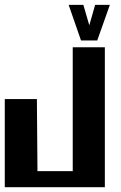

<svg xmlns="http://www.w3.org/2000/svg" viewBox="-20 -783 507 803"><path d="M284.2 -585.4H418.5V0H0V-368.7H134.3L136.7 -67.4H284.2ZM386.7 -613.8H318.8L267.1 -762.7H328.6L353.5 -677.2L377.9 -762.7H439.5Z"/></svg>

Font: Aqlam Corner
Style: Regular
Weight: 400
Designer: Developer/ Husham Jawad
Version: Version 1.00;December 29, 2020;FontCreator 13.0.0.2683 32-bi